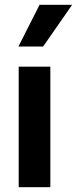

<svg xmlns="http://www.w3.org/2000/svg" viewBox="-20 -781 321 801"><path d="M190 0H58V-503H190ZM281 -761 160 -587H57L145 -761Z"/></svg>

Font: Wix Madefor Display
Style: Bold
Weight: 700
Designer: Dalton Maag Ltd
Foundry: Dalton Maag Ltd
Version: Version 3.100